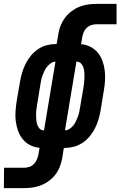

<svg xmlns="http://www.w3.org/2000/svg" viewBox="-74 -755 621 990"><path d="M-54 215 -53 110H49Q62 110 75.5 106Q89 102 99.5 92Q110 82 115.5 69Q121 56 124 43L130 7Q104 5 81.5 -6.5Q59 -18 43.5 -37Q28 -56 19.5 -79.5Q11 -103 7.5 -128.5Q4 -154 6 -180.5Q8 -207 12 -234L29 -333Q33 -357 40 -380.5Q47 -404 58 -426Q69 -448 85.5 -468Q102 -488 123 -502Q144 -516 168 -522Q192 -528 216 -528H218L227 -580Q230 -602 239 -624Q248 -646 262 -664.5Q276 -683 295.5 -697.5Q315 -712 336.5 -720.5Q358 -729 380.5 -732Q403 -735 425 -735H527V-630H425Q412 -630 398.5 -626Q385 -622 374 -612Q363 -602 357.5 -589Q352 -576 350 -563L344 -527Q370 -525 392.5 -513.5Q415 -502 430.5 -483Q446 -464 454.5 -440.5Q463 -417 466 -391.5Q469 -366 467.5 -339.5Q466 -313 461 -286L445 -187Q441 -163 434 -139.5Q427 -116 416 -94Q405 -72 388.5 -52Q372 -32 350.5 -18Q329 -4 305 2Q281 8 257 8H255L247 60Q243 82 234.5 104Q226 126 212 144.5Q198 163 178.5 177.5Q159 192 137 200.5Q115 209 92.5 212Q70 215 48 215ZM261 -83Q273 -83 284.5 -90.5Q296 -98 304 -108Q312 -118 317.5 -130Q323 -142 327.5 -153.5Q332 -165 334.5 -177.5Q337 -190 339 -202L356 -301Q358 -314 359.5 -327.5Q361 -341 361.5 -354.5Q362 -368 361 -381Q360 -394 356.5 -406Q353 -418 344 -427.5Q335 -437 322 -437H320ZM153 -83 212 -437Q200 -437 189 -429.5Q178 -422 169.5 -412Q161 -402 155.5 -390Q150 -378 145.5 -366.5Q141 -355 138.5 -342.5Q136 -330 134 -318L118 -219Q116 -206 114 -192.5Q112 -179 112 -165.5Q112 -152 113 -139Q114 -126 117.5 -114Q121 -102 129.5 -92.5Q138 -83 151 -83Z"/></svg>

Font: Iosevka SS18 Extrabold
Style: Italic
Weight: 800
Italic angle: -9°
Monospace: yes
Designer: Belleve Invis
Foundry: Belleve Invis
Version: Version 25.1.1; ttfautohint (v1.8.4)